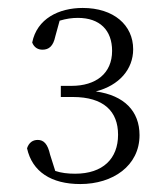

<svg xmlns="http://www.w3.org/2000/svg" viewBox="-20 -913 417 483"><path d="M182 -450C264 -450 331 -496 331 -573C331 -633 293 -673 221 -683C280 -698 315 -739 315 -789C315 -850 266 -893 188 -893C128 -893 73 -866 61 -806C66 -793 76 -788 87 -788C103 -788 114 -797 119 -821L130 -861C147 -866 161 -868 176 -868C231 -868 262 -837 262 -785C262 -728 221 -697 160 -697H133V-669H163C241 -669 277 -633 277 -574C277 -514 239 -476 169 -476C150 -476 134 -478 119 -483L106 -524C100 -551 90 -561 75 -561C63 -561 53 -555 48 -540C61 -481 109 -450 182 -450Z"/></svg>

Font: Noto Serif CJK HK ExtraLight
Style: Regular
Weight: 200
Designer: Ryoko NISHIZUKA 西塚涼子 (kana & ideographs); Frank Grießhammer (Latin, Greek & Cyrillic); Wenlong ZHANG 张文龙 (bopomofo); San
Foundry: Adobe
Version: Version 2.001;hotconv 1.1.0;makeotfexe 2.6.0